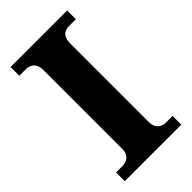

<svg xmlns="http://www.w3.org/2000/svg" viewBox="-221 -781 849 849"><g transform="rotate(-45 203.0 -357.0)"><path d="M26.6 0V-54.6H66.8Q80.6 -54.6 92.6 -59.9Q104.6 -65.2 112.2 -77.3Q119.8 -89.4 119.8 -110.8V-599.6Q119.8 -622.8 112.2 -635.8Q104.6 -648.8 92.6 -654.1Q80.6 -659.4 66.8 -659.4H26.6V-714H380V-659.4H338.6Q323.4 -659.4 311.7 -653.8Q300 -648.2 293.3 -635.5Q286.6 -622.8 286.6 -599V-112Q286.6 -91.2 293.9 -78.5Q301.2 -65.8 312.9 -60.2Q324.6 -54.6 338.6 -54.6H380V0Z"/></g></svg>

Font: Noto Serif Hentaigana ExtraLight
Style: Regular
Weight: 200
Designer: Kazuhiro Yamada
Foundry: nipponia
Version: Version 1.000